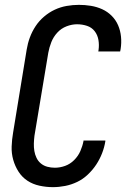

<svg xmlns="http://www.w3.org/2000/svg" viewBox="-20 -763 540 791"><path d="M198 8Q170 8 142.5 2Q115 -4 93 -18.5Q71 -33 56.5 -55.5Q42 -78 34.5 -104.5Q27 -131 28 -159.5Q29 -188 34 -217L90 -559Q94 -584 103 -608.5Q112 -633 126.5 -655Q141 -677 161.5 -694.5Q182 -712 205.5 -723Q229 -734 254.5 -738.5Q280 -743 305 -743Q330 -743 354.5 -739Q379 -735 401 -725Q423 -715 440 -698Q457 -681 466.5 -659Q476 -637 478.5 -612Q481 -587 477 -561L475 -551H385L386 -557Q389 -578 385.5 -598.5Q382 -619 370 -634.5Q358 -650 338.5 -656.5Q319 -663 297 -663Q276 -663 254 -654.5Q232 -646 216 -628.5Q200 -611 191.5 -589.5Q183 -568 179 -546L122 -204Q120 -188 119.5 -172Q119 -156 121.5 -141Q124 -126 130.5 -112.5Q137 -99 148.5 -89.5Q160 -80 175 -76Q190 -72 206 -72Q227 -72 248 -79.5Q269 -87 285.5 -103.5Q302 -120 311 -140.5Q320 -161 324 -182V-184H414V-181Q410 -156 400.5 -131.5Q391 -107 376.5 -85Q362 -63 342 -44Q322 -25 298 -13.5Q274 -2 248.5 3Q223 8 198 8Z"/></svg>

Font: Iosevka Term Curly Md Obl
Style: Regular
Weight: 500
Italic angle: -9°
Designer: Belleve Invis
Foundry: Belleve Invis
Version: Version 32.3.0